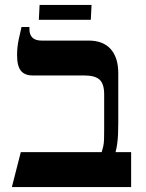

<svg xmlns="http://www.w3.org/2000/svg" viewBox="-20 -756 589 776"><path d="M28 0 64 -141H391Q395 -154 397.5 -165.5Q400 -177 400.5 -192.5Q401 -208 401 -232V-375Q401 -417 382.5 -434Q364 -451 321 -451H112Q80 -451 64.5 -470Q49 -489 49 -533Q49 -549 50.5 -564Q52 -579 56 -598.5Q60 -618 67 -647H99V-637Q99 -616 111 -604Q123 -592 148 -592H338Q397 -592 427.5 -557.5Q458 -523 458 -460V-258Q458 -232 457 -211.5Q456 -191 453.5 -173.5Q451 -156 447 -141H510V0ZM137 -676 140 -736H350L347 -676Z"/></svg>

Font: Noto Serif Hebrew SemiBold
Style: Regular
Weight: 600
Version: Version 2.003